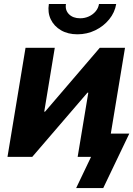

<svg xmlns="http://www.w3.org/2000/svg" viewBox="-20 -785 667 961"><path d="M515.4 0H368.7L422 -321.3H417.8L141.6 0H17.5L107.8 -545.9H254.2L201.4 -226H205.4L479.5 -545.9H605.7ZM367.5 -613.3Q319.8 -613.3 285.1 -633.6Q250.4 -653.9 234 -688.3Q217.7 -722.7 224.6 -765H310.1Q305 -734.2 325.3 -713.8Q345.6 -693.5 381.2 -693.5Q404.7 -693.5 424.9 -702.8Q445.1 -712 458.7 -728.2Q472.3 -744.3 475.5 -765H561.6Q554.7 -722.7 526.6 -688.2Q498.4 -653.6 457 -633.5Q415.5 -613.3 367.5 -613.3ZM361.2 156.2 435.8 0H395.9L415.1 -116.4H627.2L496.8 156.2Z"/></svg>

Font: Inter
Style: Italic
Weight: 400
Italic angle: -9.3988°
Designer: Rasmus Andersson
Foundry: rsms
Version: Version 4.001;git-66647c0bb